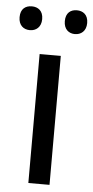

<svg xmlns="http://www.w3.org/2000/svg" viewBox="-64 -763 387 795"><g transform="rotate(5 129.5 -365.0)"><path d="M-11 -681C-11 -647 10 -631 36 -631C61 -631 83 -647 83 -681C83 -716 61 -730 36 -730C10 -730 -11 -716 -11 -681ZM177 -681C177 -647 198 -631 223 -631C248 -631 270 -647 270 -681C270 -716 248 -730 223 -730C198 -730 177 -716 177 -681ZM173 0V-536H85V0Z"/></g></svg>

Font: Noto Sans EgyptHiero
Style: Regular
Weight: 400
Designer: Monotype Design Team
Foundry: Monotype Imaging Inc.
Version: Version 2.002